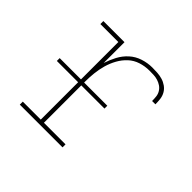

<svg xmlns="http://www.w3.org/2000/svg" viewBox="-131 -700 861 861"><g transform="rotate(45 300.0 -269.0)"><path d="M85 0V-19H199V-511H85V-530H219V-398Q228 -426 242 -452.5Q256 -479 278 -499Q300 -519 329 -528.5Q358 -538 388 -538Q404 -538 420 -537Q436 -536 451.5 -531.5Q467 -527 480.5 -517.5Q494 -508 502 -494Q510 -480 512 -464Q514 -448 514 -431H493Q493 -445 491.5 -458.5Q490 -472 483 -483.5Q476 -495 465 -502.5Q454 -510 441 -514Q428 -518 414.5 -518.5Q401 -519 388 -519Q360 -519 333.5 -510.5Q307 -502 287 -483.5Q267 -465 253.5 -440.5Q240 -416 232.5 -389.5Q225 -363 222 -335.5Q219 -308 219 -281V-19H356V0ZM64 -256V-274H366V-256Z"/></g></svg>

Font: Iosevka Curly Slab ThEx
Style: Regular
Weight: 100
Width: 7
Monospace: yes
Designer: Belleve Invis
Foundry: Belleve Invis
Version: Version 11.1.0; ttfautohint (v1.8.3)